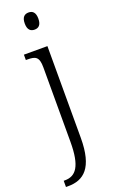

<svg xmlns="http://www.w3.org/2000/svg" viewBox="-187 -791 645 1074"><g transform="rotate(-20 136.0 -254.5)"><path d="M142 -647C164 -647 182 -659 182 -698C182 -737 164 -749 142 -749C119 -749 101 -737 101 -698C101 -659 119 -647 142 -647ZM5 240H19C111 240 177 189 177 10V-536H37V-504H46C94 -504 115 -496 115 -432V11C115 158 77 203 12 203H5Z"/></g></svg>

Font: Noto Serif Bengali SemiCondensed Light
Style: Regular
Weight: 300
Width: 4
Designer: Juan Bruce, Universal Thirst, Indian Type Foundry and the Monotype Design Team.
Foundry: Monotype Imaging Inc.
Version: Version 2.003